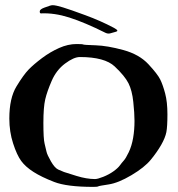

<svg xmlns="http://www.w3.org/2000/svg" viewBox="-20 -710 689 743"><path d="M138.7 -658.2Q133.8 -657.7 133.8 -665.8Q133.8 -673.8 150.9 -680.2Q168 -686.5 173.8 -688.2Q179.7 -689.9 184.1 -689.9Q195.8 -689.9 223.6 -681.4Q251.5 -672.9 310.5 -651.1Q369.6 -629.4 420.4 -602.5Q434.1 -595.2 434.1 -591.3Q434.1 -588.4 427.7 -586.9L405.3 -580.6Q402.8 -580.1 399.9 -580.1Q394 -580.1 388.2 -583Q309.1 -622.6 248.5 -642.1Q190.4 -660.6 138.7 -658.2ZM627.9 -267.6Q627.9 -220.2 623.8 -198.7Q619.6 -177.2 603.8 -149.4Q587.9 -121.6 563.5 -91.8Q539.1 -62 488.5 -32Q438 -2 400.4 3.7Q362.8 9.3 360.1 11.2Q357.4 13.2 340.8 13.2Q238.8 13.2 189.7 -5.9Q140.6 -24.9 109.6 -44.7Q78.6 -64.5 62 -87.2Q45.4 -109.9 30.8 -154.8Q16.1 -199.7 16.1 -251.5Q16.1 -330.1 43.7 -375.5Q71.3 -420.9 91.1 -441.2Q110.8 -461.4 142.8 -485.4Q174.8 -509.3 209 -524.4Q243.2 -539.6 276.4 -539.6Q299.3 -539.6 302.2 -537.8Q305.2 -536.1 350.3 -534.7Q395.5 -533.2 457.3 -516.4Q519 -499.5 554.4 -461.4Q589.8 -423.3 600.1 -402.3Q610.4 -381.3 619.1 -348.4Q627.9 -315.4 627.9 -267.6ZM500.5 -242.2Q500.5 -271.5 495.8 -315.7Q491.2 -359.9 477.1 -387.9Q462.9 -416 424.1 -452.6Q385.3 -489.3 289.1 -489.3Q265.6 -489.3 231.9 -464.1Q198.2 -439 180.2 -397.5Q162.1 -356 155 -325.4Q147.9 -294.9 147.9 -233.9Q147.9 -172.4 152.6 -154.1Q157.2 -135.7 159.9 -123.3Q162.6 -110.8 177.2 -85.4Q191.9 -60.1 205.1 -54Q218.3 -47.9 227.8 -44.4Q237.3 -41 276.4 -29.1Q315.4 -17.1 347.7 -17.1Q357.9 -17.1 379.9 -25.9Q401.9 -34.7 418.9 -46.9Q436 -59.1 443.8 -69.8Q451.7 -80.6 459.2 -88.9Q466.8 -97.2 478.3 -121.1Q489.7 -145 495.1 -176Q500.5 -207 500.5 -242.2Z"/></svg>

Font: Eadui
Style: Medium
Weight: 500
Designer: Peter S. Baker
Version: Version 1.1